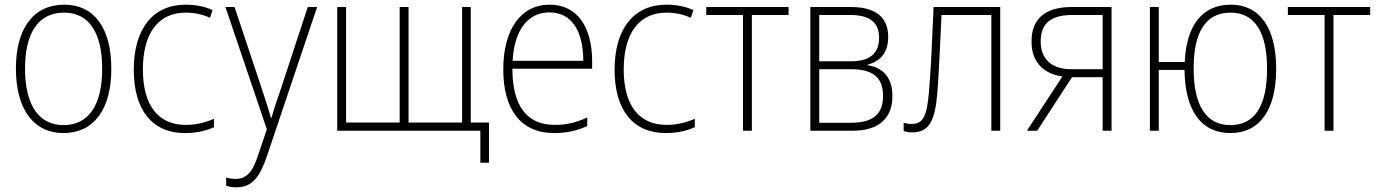

<svg xmlns="http://www.w3.org/2000/svg" viewBox="-20 -559 5890 821"><path d="M251 10C381 10 456 -91 456 -265C456 -440 382 -539 255 -539C124 -539 48 -439 48 -266C48 -92 124 10 251 10ZM252 -24C145 -24 87 -111 87 -266C87 -420 145 -505 254 -505C360 -505 417 -420 417 -265C417 -110 359 -24 252 -24Z M771 10C815 10 857 2 895 -15V-51C853 -33 815 -25 774 -25C656 -25 591 -109 591 -262C591 -417 657 -505 774 -505C811 -505 844 -498 878 -483L889 -516C853 -532 815 -539 774 -539C634 -539 552 -436 552 -261C552 -88 631 10 771 10Z M991 242C1057 242 1090 200 1121 110L1336 -529H1296L1179 -173C1162 -126 1150 -88 1141 -55H1139C1131 -82 1121 -114 1101 -175L983 -529H944L1121 -6L1085 101C1060 178 1034 206 987 206C973 206 961 204 947 200V235C960 240 975 242 991 242Z M2034 137H2071V-35H1993V-529H1956V-35H1727V-529H1689V-35H1460V-529H1422V0H2034Z M2349 10C2401 10 2445 1 2491 -20V-57C2443 -34 2402 -25 2351 -25C2232 -25 2171 -108 2171 -265H2512V-297C2512 -440 2451 -539 2330 -539C2207 -539 2132 -433 2132 -262C2132 -90 2208 10 2349 10ZM2172 -299C2179 -432 2239 -506 2329 -506C2427 -506 2474 -423 2474 -299Z M2827 10C2871 10 2913 2 2951 -15V-51C2909 -33 2871 -25 2830 -25C2712 -25 2647 -109 2647 -262C2647 -417 2713 -505 2830 -505C2867 -505 2900 -498 2934 -483L2945 -516C2909 -532 2871 -539 2830 -539C2690 -539 2608 -436 2608 -261C2608 -88 2687 10 2827 10Z M3157 0H3195V-495H3352V-529H3000V-495H3157Z M3445 0H3626C3743 0 3796 -58 3796 -148C3796 -224 3759 -269 3691 -280V-283C3749 -298 3778 -339 3778 -401C3778 -479 3732 -529 3619 -529H3445ZM3483 -297V-495H3615C3704 -495 3739 -459 3739 -398C3739 -332 3701 -297 3620 -297ZM3483 -34V-263H3620C3711 -263 3756 -229 3756 -149C3756 -72 3714 -34 3619 -34Z M3880 7C3952 7 3978 -40 3988 -161C3996 -263 3998 -337 4006 -495H4219V0H4257V-529H3972C3964 -346 3961 -269 3952 -163C3943 -57 3925 -29 3877 -29C3865 -29 3855 -31 3844 -34V1C3854 5 3867 7 3880 7Z M4371 0H4415L4564 -229H4695V0H4733V-529H4562C4450 -529 4390 -478 4391 -382C4390 -298 4438 -244 4523 -232ZM4562 -263C4477 -263 4430 -306 4430 -382C4430 -459 4474 -495 4566 -495H4695V-263Z M5241 10C5367 10 5437 -89 5437 -265C5437 -441 5366 -539 5243 -539C5122 -539 5053 -452 5046 -294H4935V-529H4897V0H4935V-260H5045C5047 -87 5116 10 5241 10ZM5241 -24C5137 -24 5084 -109 5084 -266C5084 -422 5136 -505 5242 -505C5345 -505 5398 -422 5398 -265C5398 -107 5346 -24 5241 -24Z M5644 0H5682V-495H5839V-529H5487V-495H5644Z"/></svg>

Font: Noto Sans SemiCondensed ExtraLight
Style: Regular
Weight: 200
Width: 4
Designer: Monotype Design Team
Foundry: Monotype Imaging Inc.
Version: Version 2.013